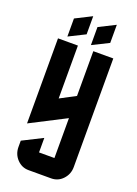

<svg xmlns="http://www.w3.org/2000/svg" viewBox="-162 -930 709 996"><g transform="rotate(20 192.5 -432.5)"><path d="M212.4 -819.8 302.7 -865.2V-765.1L212.4 -720.2ZM82.5 -819.8 172.4 -865.2V-765.1L82.5 -720.2ZM40 -694.8H149.9V-402.8L234.9 -447.8V-694.8H345.2V-95.2Q345.2 -55.7 318.4 -27.3Q292.5 0 254.9 0H129.9Q92.8 0 66.4 -27.8Q40 -55.7 40 -95.2V-129.9L149.9 -185.1V-105H234.9V-325.2L40 -225.1Z"/></g></svg>

Font: Horta
Style: Regular
Weight: 600
Width: 3
Version: Version 0.11